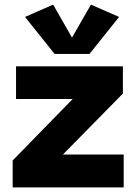

<svg xmlns="http://www.w3.org/2000/svg" viewBox="-20 -816 598 836"><path d="M35.2 0V-117.2L296.4 -384.8H49.8V-527.3H515.1V-408.7L253.9 -143.1H518.6V0ZM211.4 -795.9 293.5 -652.3 376 -795.9 498.5 -742.2 369.6 -581.1H217.8L88.9 -742.2Z"/></svg>

Font: Schibsted Grotesk ExtraBold
Style: Regular
Weight: 800
Designer: Bakken & Baeck AS, Henrik Kongsvoll
Foundry: Schibsted ASA
Version: Version 1.100; ttfautohint (v1.8.4.7-5d5b);gftools[0.9.25]